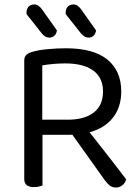

<svg xmlns="http://www.w3.org/2000/svg" viewBox="-20 -836 629 863"><path d="M170 -298H285Q359 -298 401 -330Q443 -362 443 -425Q443 -487 399 -519Q355 -551 273 -551Q246 -551 218.5 -548.5Q191 -546 170 -542ZM285 -230H89V-564Q89 -580 97.5 -588.5Q106 -597 122 -602Q151 -611 193.5 -615Q236 -619 276 -619Q401 -619 463 -568Q525 -517 525 -425Q525 -366 498 -322Q471 -278 418 -254Q365 -230 285 -230ZM287 -256 347 -286Q375 -251 405 -213Q435 -175 463 -139Q491 -103 513 -74.5Q535 -46 547 -30Q543 -13 529.5 -3Q516 7 502 7Q485 7 474 -1.5Q463 -10 451 -26ZM89 -252H171V-2Q165 0 155 2.5Q145 5 133 5Q111 5 100 -4Q89 -13 89 -32ZM167 -687 99 -773V-776Q99 -797 109 -806.5Q119 -816 134 -816Q145 -816 153.5 -809.5Q162 -803 168 -795L236 -699Q233 -683 224 -675Q215 -667 202 -667Q191 -667 182 -673Q173 -679 167 -687ZM343 -687 275 -773V-776Q275 -796 284.5 -806Q294 -816 310 -816Q321 -816 329.5 -809.5Q338 -803 344 -795L412 -699Q409 -683 400 -675Q391 -667 378 -667Q367 -667 358.5 -673Q350 -679 343 -687Z"/></svg>

Font: Baloo Bhaijaan 2
Style: Regular
Weight: 400
Designer: Sanskriti Dholi, Noopur Datye and Ek Type
Foundry: Ek Type
Version: Version 1.701